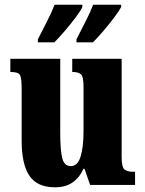

<svg xmlns="http://www.w3.org/2000/svg" viewBox="-20 -786 617 816"><path d="M214 10Q138 10 105 -39Q72 -88 72 -188V-409Q72 -452 65.5 -466Q59 -480 27 -480H24V-536H236V-222Q236 -148 244.5 -114Q253 -80 281 -80Q310 -80 322.5 -120.5Q335 -161 335 -230V-418Q335 -461 323.5 -470.5Q312 -480 290 -480H287V-536H497V-118Q497 -75 509.5 -65.5Q522 -56 544 -56H554V0H363L339 -69H335Q317 -30 287.5 -10Q258 10 214 10ZM305 -619Q322 -653 342.5 -692.5Q363 -732 376 -766H495V-756Q486 -739 464.5 -710.5Q443 -682 418.5 -653.5Q394 -625 375 -606H305ZM141 -619Q158 -653 178.5 -692.5Q199 -732 212 -766H330V-756Q322 -739 300.5 -710.5Q279 -682 254.5 -653.5Q230 -625 211 -606H141Z"/></svg>

Font: Noto Serif Tamil ExtraCondensed Black
Style: Regular
Weight: 900
Width: 2
Designer: Indian Type Foundry, Tom Grace, and the Monotype Design Team
Foundry: Monotype Imaging Inc.
Version: Version 2.004; ttfautohint (v1.8.4.7-5d5b)